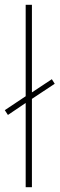

<svg xmlns="http://www.w3.org/2000/svg" viewBox="-20 -780 248 800"><path d="M87 0H113V-368L208 -431L196 -450L113 -395V-760H87V-379L0 -321L13 -301L87 -351Z"/></svg>

Font: Noto Sans Gujarati UI SemiCondensed Thin
Style: Regular
Weight: 100
Width: 4
Designer: Jelle Bosma - Monotype Design Team, Universal Thirst
Foundry: Monotype Imaging Inc.
Version: Version 2.106